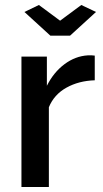

<svg xmlns="http://www.w3.org/2000/svg" viewBox="-20 -750 414 770"><path d="M136 -730 221 -667 306 -730 365 -702 261 -607H182L78 -702ZM360 -428Q296 -426 246.5 -398.5Q197 -371 176 -320V0H66V-523H168V-406Q195 -460 238.5 -492.5Q282 -525 332 -528Q342 -528 348.5 -528Q355 -528 360 -527Z"/></svg>

Font: Oxford Sans SemiBold
Style: Regular
Weight: 600
Designer: Matt McInerney, Pablo Impallari, Rodrigo Fuenzalida
Foundry: Matt McInerney, Pablo Impallari, Rodrigo Fuenzalida
Version: Version 3.000g; ttfautohint (v1.5) -l 8 -r 28 -G 28 -x 14 -D